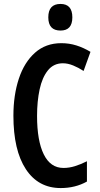

<svg xmlns="http://www.w3.org/2000/svg" viewBox="-20 -944 506 974"><path d="M299 -623Q252 -623 223 -587Q194 -551 181 -490.5Q168 -430 168 -356Q168 -230 202 -161Q236 -92 302 -92Q331 -92 360 -101Q389 -110 421 -126V-23Q362 10 288 10Q174 10 111 -86Q48 -182 48 -357Q48 -461 75.5 -544.5Q103 -628 157.5 -676.5Q212 -725 291 -725Q331 -725 367.5 -713.5Q404 -702 439 -681L404 -584Q378 -601 351 -612Q324 -623 299 -623ZM287 -924Q347 -924 347 -856Q347 -789 287 -789Q225 -789 225 -856Q225 -924 287 -924Z"/></svg>

Font: Noto Sans Sinhala ExtraCondensed SemiBold
Style: Regular
Weight: 600
Width: 2
Designer: Jelle Bosma - Monotype Design Team
Foundry: Monotype Imaging Inc.
Version: Version 2.006; ttfautohint (v1.8.4.7-5d5b)